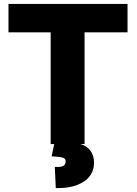

<svg xmlns="http://www.w3.org/2000/svg" viewBox="-20 -731 693 974"><path d="M23 -567H237V0H255L242 62L256 63C297 66 313 68 313 88C313 108 300 116 271 116H258L263 223H275C304 223 329 220 351 214C405 199 457 165 457 94C457 44 429 11 388 0H409V-567H627V-711H23Z"/></svg>

Font: Asimov Pro
Style: Ult
Weight: 900
Designer: Google
Version: Version 2.000980; 2014